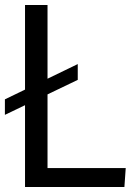

<svg xmlns="http://www.w3.org/2000/svg" viewBox="-20 -748 543 768"><path d="M-0.4 -288.6V-350.6L291 -491.7V-428.5ZM80.1 -728H170.1V-75.8H482.9L477.6 0H80.1Z"/></svg>

Font: Murecho Thin
Style: Regular
Weight: 100
Designer: Neil Summerour
Foundry: Positype
Version: Version 1.010